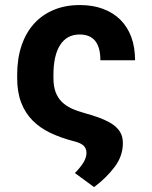

<svg xmlns="http://www.w3.org/2000/svg" viewBox="-20 -573 615 776"><path d="M302.6 -552.6Q354.8 -552.6 396.1 -537.3Q437.5 -522 466.4 -493.3Q495.4 -464.5 510.7 -423.1Q525.9 -381.7 525.9 -329.5H385.7Q385.7 -433.6 301.8 -433.6Q250.4 -433.6 223.2 -391.3Q196 -349.1 196 -270.6V-257.8Q196 -224.4 204.7 -201Q213.4 -177.6 229.8 -161.4Q246.1 -145.2 269.7 -134.4Q293.3 -123.6 323.5 -115.4Q384.9 -98.7 419 -80.3Q435.7 -71.4 446.7 -61.6Q457.7 -51.8 464.5 -41.2Q471.2 -30.5 473.9 -18.8Q476.6 -7.1 476.6 5.7Q476.6 57.9 442.8 102.3Q425.8 124.6 405.4 144.7Q384.9 164.8 360.1 183.2L282.7 126.4Q306.1 102.6 317.8 82.9Q329.5 63.2 329.5 44.7Q329.5 27 318 15.8Q306.5 4.6 277.3 -2.5Q225.5 -16 183.4 -36Q141.3 -56.1 111.5 -86.3Q81.7 -116.5 65.5 -158.6Q49.4 -200.6 49.4 -257.8V-270.6Q49.4 -335.6 66.8 -387.8Q84.2 -440 117 -476.6Q149.9 -513.1 196.7 -532.8Q243.6 -552.6 302.6 -552.6Z"/></svg>

Font: Inter P
Style: Bold
Weight: 700
Designer: Rasmus Andersson
Foundry: rsms
Version: Version 3.018;git-588b23468